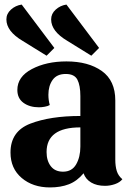

<svg xmlns="http://www.w3.org/2000/svg" viewBox="-20 -799 580 841"><path d="M199 22Q124 22 75 -19.5Q26 -61 26 -131Q26 -224 113 -257.5Q200 -291 332 -291V-378Q332 -425 319 -450Q306 -475 268 -475Q229 -475 210.5 -449Q192 -423 192 -384Q192 -360 198 -339Q190 -334 176 -331.5Q162 -329 151 -329Q110 -329 83 -348.5Q56 -368 56 -405Q56 -463 119.5 -496.5Q183 -530 271 -530Q367 -530 426 -488Q485 -446 485 -359V-100Q485 -71 491.5 -50Q498 -29 516 -14Q505 0 483.5 7.5Q462 15 440 15Q404 15 379.5 0.5Q355 -14 346 -40Q318 -6 282 8Q246 22 199 22ZM332 -157V-241Q184 -241 184 -133Q184 -95 202.5 -71Q221 -47 256 -47Q295 -47 313.5 -79Q332 -111 332 -157ZM184 -555 79 -620Q8 -662 8 -714Q8 -739 28 -757Q48 -775 75 -779L218 -589ZM380 -555 275 -620Q204 -662 204 -714Q204 -739 224 -757Q244 -775 271 -779L414 -589Z"/></svg>

Font: Sansita
Style: Bold
Weight: 700
Designer: Pablo Cosgaya
Foundry: Omnibus-Type
Version: Version 1.006